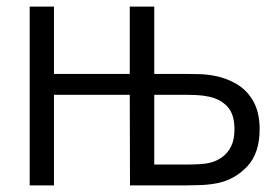

<svg xmlns="http://www.w3.org/2000/svg" viewBox="-20 -560 844 580"><path d="M143 0H69.7V-540H143V-336.7H372V-540H446V-336.7H539.7Q559.3 -336.7 581.8 -336.1Q604.3 -335.5 626.3 -331.3Q663.2 -324.8 694.7 -306.2Q726.2 -287.7 745.2 -254.2Q764.3 -220.7 764.3 -169.7Q764.3 -97.7 727.5 -58Q690.7 -18.3 638 -7Q613.7 -2 587.5 -1Q561.3 0 546.3 0H372.7L372 -273.7H143ZM446 -273.7V-63H543.3Q562 -63 581.5 -64Q601 -65 618 -69.3Q635 -74 651.2 -85.4Q667.3 -96.8 677.8 -117.2Q688.3 -137.7 688.3 -170Q688.3 -214.5 667.2 -237.6Q646 -260.7 611.3 -268Q592.8 -272 573.3 -272.8Q553.8 -273.7 543.3 -273.7Z"/></svg>

Font: Manrope Variable Light
Style: Regular
Weight: 200
Designer: Mikhail Sharanda
Foundry: Mikhail Sharanda
Version: Version 4.505